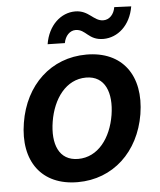

<svg xmlns="http://www.w3.org/2000/svg" viewBox="-54 -799 715 856"><g transform="rotate(-5 303.5 -370.5)"><path d="M256 -611.9C261.7 -644.2 283 -665.8 308.2 -665.8C355.5 -665.8 360.8 -615.4 429.7 -615.4C492.9 -615.8 550.8 -664.4 565 -749.3L489.3 -752.5C484.4 -720.9 463.4 -698.2 436.4 -698.2C392 -698.2 375.7 -748.6 313.6 -748.6C250.4 -748.6 192.8 -698.2 179 -613.6ZM259.9 10.7C417.6 10.7 536.2 -100.1 563.9 -267C591.6 -438.2 507.8 -552.6 346.9 -552.6C188.6 -552.6 70 -441.4 43 -273.8C14.9 -103.7 98.4 10.7 259.9 10.7ZM270.6 -92.3C183.9 -92.3 155.5 -169.4 171.5 -267.8C187.9 -369.3 246.8 -450.6 336.3 -450.6C422.2 -450.6 451 -372.5 435.4 -274.5C418.7 -172.6 359.7 -92.3 270.6 -92.3Z"/></g></svg>

Font: TID UI Semi Bold
Style: Italic
Weight: 600
Italic angle: -9.39999°
Designer: The TID Project Authors
Foundry: Bakken & Bæck
Version: Version 1.001;hotconv 1.0.109;makeotfexe 2.5.65596